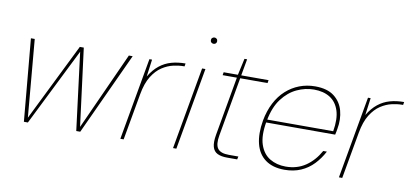

<svg xmlns="http://www.w3.org/2000/svg" viewBox="-66 -910 2457 1141"><g transform="rotate(10 1162.0 -339.0)"><path d="M119 0 74 -496H97L138 -28L369 -496H393L453 -28L665 -496H688L459 0H435L376 -468L143 0Z M701 0 789 -496H805L791 -392Q817 -435 849 -460.5Q881 -486 920 -497Q959 -508 1005 -508L1002 -490H996Q969 -490 935 -482.5Q901 -475 868 -453.5Q835 -432 809 -390.5Q783 -349 771 -281L721 0Z M1019 0 1107 -496H1127L1039 0ZM1148 -652Q1141 -652 1135 -657Q1129 -662 1129 -671Q1129 -680 1135 -685Q1141 -690 1148 -690Q1155 -690 1161 -685Q1167 -680 1167 -671Q1167 -662 1161.5 -657Q1156 -652 1148 -652Z M1345 0Q1309 0 1286.5 -11Q1264 -22 1256.5 -49Q1249 -76 1257 -122L1320 -478H1234L1237 -496H1323L1345 -596H1361L1343 -496H1508L1505 -478H1340L1277 -122Q1267 -67 1284.5 -42.5Q1302 -18 1352 -18H1410L1406 0Z M1693 12Q1622 12 1577.5 -20.5Q1533 -53 1518 -113Q1503 -173 1517 -254Q1528 -314 1552.5 -361.5Q1577 -409 1613 -441.5Q1649 -474 1693.5 -491Q1738 -508 1788 -508Q1861 -508 1902.5 -476Q1944 -444 1958 -392.5Q1972 -341 1961 -282Q1960 -272 1958 -264.5Q1956 -257 1954 -246H1527L1530 -264H1939Q1952 -340 1936 -389.5Q1920 -439 1881 -463.5Q1842 -488 1784 -488Q1732 -488 1681.5 -464.5Q1631 -441 1593 -390.5Q1555 -340 1540 -259L1538 -250Q1523 -165 1541 -111.5Q1559 -58 1600.5 -33Q1642 -8 1697 -8Q1765 -8 1816 -42.5Q1867 -77 1901 -138H1923Q1900 -94 1867.5 -60Q1835 -26 1791.5 -7Q1748 12 1693 12Z M2020 0 2108 -496H2124L2110 -392Q2136 -435 2168 -460.5Q2200 -486 2239 -497Q2278 -508 2324 -508L2321 -490H2315Q2288 -490 2254 -482.5Q2220 -475 2187 -453.5Q2154 -432 2128 -390.5Q2102 -349 2090 -281L2040 0Z"/></g></svg>

Font: DM Sans 24pt Thin
Style: Italic
Weight: 250
Italic angle: -10°
Designer: Colophon Foundry, Jonny Pinhorn
Foundry: Colophon Foundry
Version: Version 4.004;gftools[0.9.30]